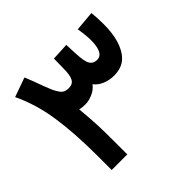

<svg xmlns="http://www.w3.org/2000/svg" viewBox="-164 -833 1003 1003"><g transform="rotate(-45 337.0 -332.0)"><path d="M479 -339.4C517.6 -339.4 547.9 -350.1 569.8 -371.6C614.3 -414.6 630.9 -487.8 630.9 -567.9C630.9 -597.7 629.4 -626.5 626.5 -654.8L516.1 -645C519.5 -622.1 524.9 -588.9 524.9 -557.6C524.9 -510.3 516.1 -460.4 475.1 -460.4C456.5 -460.4 442.9 -467.3 434.6 -481C425.8 -494.6 420.4 -522.5 418.9 -564.9L416 -629.9L319.8 -625L318.8 -555.7C318.4 -486.8 305.7 -460.4 264.2 -460.4C244.6 -460.9 230 -466.8 220.7 -479C211.4 -491.2 203.1 -505.4 196.3 -521.5C185.1 -548.3 176.3 -571.8 168.9 -592.8C161.6 -613.3 152.3 -637.2 141.1 -664.1L34.2 -626C66.9 -558.1 89.8 -482.4 102.5 -398.9C115.2 -315.4 121.6 -216.8 121.6 -103V0H236.8V-101.6C236.8 -142.1 236.3 -181.2 234.9 -217.8C233.4 -254.4 230 -296.4 225.6 -343.8C240.7 -339.8 255.4 -339.4 269.5 -339.4C285.6 -339.4 303.2 -343.8 322.3 -352.1C341.3 -360.4 356.4 -372.6 367.7 -387.7C390.6 -356 435.5 -339.4 479 -339.4Z"/></g></svg>

Font: Vazirmatn SemiBold
Style: Regular
Weight: 600
Designer: Saber Rastikerdar
Foundry: Saber Rastikerdar
Version: Version 33.003